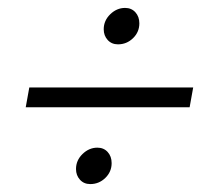

<svg xmlns="http://www.w3.org/2000/svg" viewBox="-20 -568 529 485"><path d="M332 -509Q332 -487 316 -471.5Q300 -456 278 -456Q262 -456 252 -467Q242 -478 242 -494Q242 -516 258.5 -532Q275 -548 296 -548Q312 -548 322 -537Q332 -526 332 -509ZM468 -347 459 -297H45L54 -347ZM262 -156Q262 -134 246 -118.5Q230 -103 208 -103Q192 -103 182 -114Q172 -125 172 -141Q172 -163 188.5 -179Q205 -195 226 -195Q242 -195 252 -184Q262 -173 262 -156Z"/></svg>

Font: TypoPRO Montserrat Alternates
Style: Italic
Weight: 300
Italic angle: -11.3°
Designer: Julieta Ulanovsky
Foundry: Julieta Ulanovsky
Version: Version 6.001